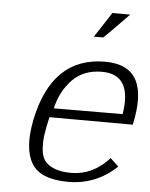

<svg xmlns="http://www.w3.org/2000/svg" viewBox="-54 -796 669 856"><g transform="rotate(5 280.5 -367.5)"><path d="M191 -305 499 -306Q528 -486 391 -486Q309 -486 259 -434.5Q209 -383 191 -305ZM293 -25Q390 -25 463 -106L500 -71Q407 16 284 16Q158 16 118.5 -51Q79 -118 105 -247Q164 -532 401 -532Q608 -532 548 -263L175 -264Q164 -216 159.5 -184.5Q155 -153 157.5 -120Q160 -87 174 -68Q188 -49 217.5 -37Q247 -25 293 -25ZM414 -751H494Q395 -649 383 -639H341Q355 -659 414 -751Z"/></g></svg>

Font: Afta serif
Style: Italic
Weight: 400
Italic angle: -12°
Designer: parq.ink
Foundry: Oriol Esparraguera Font
Version: Version 1.000